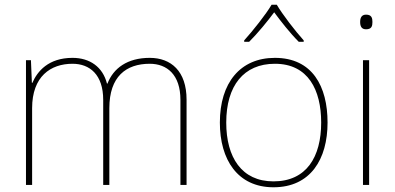

<svg xmlns="http://www.w3.org/2000/svg" viewBox="-20 -783 1674 813"><path d="M614 -538C519 -538 460 -494 435 -429H433C415 -500 360 -538 287 -538C185 -538 138 -481 117 -432H115L111 -528H90V0H116V-325C116 -459 194 -513 287 -513C360 -513 417 -467 417 -360V0H443V-325C443 -459 514 -513 614 -513C687 -513 744 -467 744 -360V0H770V-361C770 -482 704 -538 614 -538Z M1152 -763H1130C1106 -722 1051 -653 1014 -612V-606H1035C1072 -643 1113 -693 1141 -731C1169 -693 1208 -643 1245 -606H1266V-612C1229 -653 1176 -722 1152 -763ZM1367 -264C1367 -417 1303 -538 1144 -538C997 -538 911 -432 911 -264C911 -107 986 10 1138 10C1295 10 1367 -109 1367 -264ZM938 -264C938 -420 1012 -513 1144 -513C1285 -513 1340 -402 1340 -264C1340 -119 1278 -15 1138 -15C1003 -15 938 -117 938 -264Z M1530 -721C1510 -721 1505 -706 1505 -690C1505 -673 1510 -659 1530 -659C1554 -659 1557 -673 1557 -690C1557 -706 1554 -721 1530 -721ZM1543 -528H1517V0H1543Z"/></svg>

Font: Noto Kufi Arabic Thin
Style: Regular
Weight: 100
Designer: Monotype Design Team, David Williams, Khaled Hosny
Foundry: Google LLC
Version: Version 2.109